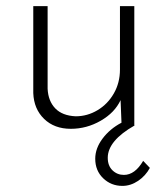

<svg xmlns="http://www.w3.org/2000/svg" viewBox="-20 -411 551 629"><path d="M471 139Q457 165 432.5 181.5Q408 198 381 198Q344 198 318 173Q292 148 292 109Q292 75 316 43Q340 11 378 -9L375 -83Q356 -42 310 -15.5Q264 11 212 11Q158 11 124.5 -21.5Q91 -54 89 -106V-391H136V-120Q138 -80 161 -56Q184 -32 228 -30Q266 -30 299.5 -50Q333 -70 353 -105Q373 -140 373 -183V-391H420V-1L421 0Q333 50 333 106Q333 132 348.5 147Q364 162 386 162Q422 162 449 116Z"/></svg>

Font: Josefin Sans Light
Style: Regular
Weight: 300
Designer: Santiago Orozco
Foundry: Typemade
Version: Version 2.000